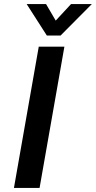

<svg xmlns="http://www.w3.org/2000/svg" viewBox="-20 -931 475 951"><path d="M172 -700H299L176 0H49ZM112 -911H208L256 -829L332 -911H435L280 -755H212Z"/></svg>

Font: Sarabun SemiBold
Style: Italic
Weight: 600
Italic angle: -10°
Designer: Suppakit Chalermlarp | Katatrad Co.,Ltd.
Foundry: Cadson Demak Co.,Ltd.
Version: Version 1.000; ttfautohint (v1.6)